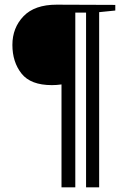

<svg xmlns="http://www.w3.org/2000/svg" viewBox="-20 -689 562 821"><path d="M302 -635V112H243V-328Q222 -325 202 -325Q111 -325 72 -374.5Q33 -424 33 -497Q33 -570 80.5 -619.5Q128 -669 222 -669Q369 -669 473 -668V-644L404 -637V112H348V-635Z"/></svg>

Font: Rufina
Style: Bold
Weight: 700
Designer: Martin Sommaruga
Foundry: Martin Sommaruga
Version: Version 1.001